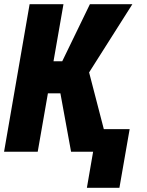

<svg xmlns="http://www.w3.org/2000/svg" viewBox="-25 -731 710 925"><path d="M280.8 -710.9 156.7 0H-5.4L117.7 -710.9ZM612.8 -710.9 340.3 -281.2H179.2L186 -436H274.9L408.2 -710.9ZM317.4 0 259.3 -317.9 392.6 -427.2 503.4 0ZM599.6 -108.9 550.3 173.8H393.6L442.4 -108.9Z"/></svg>

Font: Roboto Condensed Black
Style: Italic
Weight: 900
Italic angle: -12°
Designer: Christian Robertson
Foundry: Google
Version: Version 3.008; 2023